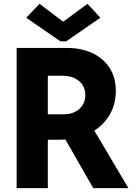

<svg xmlns="http://www.w3.org/2000/svg" viewBox="-20 -966 701 986"><path d="M65.4 0V-719.7H325.2Q396 -719.7 452.4 -694.1Q508.8 -668.5 541.7 -619.1Q574.7 -569.8 574.7 -498.5Q574.7 -434.6 546.1 -381.8Q517.6 -329.1 464.4 -295.4L639.2 0H458.5L315.9 -249.5Q300.8 -248.5 285.2 -248.5H225.6V0ZM300.3 -577.1H225.6V-378.9H306.2Q356 -378.9 387 -406.2Q418 -433.6 418 -477.5Q418 -523.4 385.5 -550.3Q353 -577.1 300.3 -577.1ZM183.1 -946.3 303.2 -855.5H305.7L429.2 -946.3L495.6 -875L320.3 -753.9H290L114.7 -875Z"/></svg>

Font: Reddit Sans ExtraBold
Style: Regular
Weight: 800
Designer: Stephen Hutchings
Foundry: Reddit
Version: Version 1.014; ttfautohint (v1.8.4.7-5d5b)